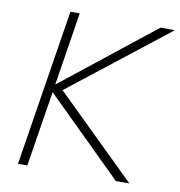

<svg xmlns="http://www.w3.org/2000/svg" viewBox="-80 -778 799 852"><g transform="rotate(10 320.0 -352.5)"><path d="M57 0 169 -705H211L159 -377H161L575 -705H640L178 -343V-373L559 0H498L155 -338H153L99 0Z"/></g></svg>

Font: Mulish ExtraLight
Style: Italic
Weight: 200
Italic angle: -9°
Designer: Vernon Adams
Foundry: Vernon Adams
Version: Version 3.603